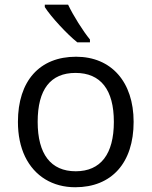

<svg xmlns="http://www.w3.org/2000/svg" viewBox="-20 -786 644 816"><path d="M362.3 -606H308.6C266.1 -639.6 196.3 -714.8 170.4 -755.9V-766.1H269.5C290.5 -721.2 333.5 -652.8 362.3 -618.2ZM547.9 -268.1C547.9 -93.8 454.6 9.8 299.8 9.8C204.1 9.8 127 -36.6 86.4 -120.6C66.4 -162.6 56.2 -211.9 56.2 -268.1C56.2 -442.4 148.4 -544.9 303.2 -544.9C453.1 -544.9 547.9 -438 547.9 -268.1ZM140.1 -268.1C140.1 -131.3 195.8 -58.1 301.8 -58.1C407.7 -58.1 463.9 -130.9 463.9 -268.1C463.9 -404.3 408.2 -476.1 300.8 -476.1C194.8 -476.1 140.1 -406.2 140.1 -268.1Z"/></svg>

Font: OpenSansEmoji
Style: Regular
Weight: 400
Foundry: MorbZ
Version: Version 1.000;PS 001.000;hotconv 1.0.70;makeotf.lib2.5.58329